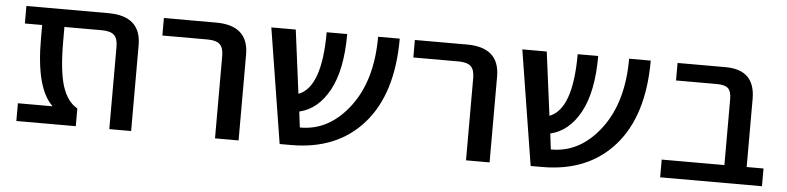

<svg xmlns="http://www.w3.org/2000/svg" viewBox="-38 -692 3542 864"><g transform="rotate(5 1733.5 -260.0)"><path d="M51.8 0V-80.1H207V-82Q129.9 -156.2 129.9 -377.9V-440.4H51.8V-519.5H421.9Q570.3 -519.5 570.3 -387.7V0H471.7V-372.1Q471.7 -409.2 455.1 -424.8Q438.5 -440.4 399.4 -440.4H230.5V-377.9Q230.5 -241.2 252.4 -173.3Q274.4 -105.5 320.3 -80.1V0Z M672.9 -440.4V-519.5H908.2Q1055.7 -519.5 1055.7 -387.7V0H949.2V-372.1Q949.2 -409.2 932.6 -424.8Q916 -440.4 877 -440.4Z M1158.2 -519.5H1268.6L1305.7 -232.4Q1408.2 -270.5 1408.2 -519.5H1501Q1501 -357.4 1450.7 -265.1Q1400.4 -172.9 1316.4 -153.3L1325.2 -82H1328.1Q1458 -82 1549.3 -202.1Q1640.6 -322.3 1640.6 -519.5H1738.3Q1738.3 -270.5 1619.6 -135.3Q1501 0 1293 0H1241.2Z M1806.6 -440.4V-519.5H2042Q2189.5 -519.5 2189.5 -387.7V0H2083V-372.1Q2083 -409.2 2066.4 -424.8Q2049.8 -440.4 2010.7 -440.4Z M2292 -519.5H2402.3L2439.5 -232.4Q2542 -270.5 2542 -519.5H2634.8Q2634.8 -357.4 2584.5 -265.1Q2534.2 -172.9 2450.2 -153.3L2459 -82H2461.9Q2591.8 -82 2683.1 -202.1Q2774.4 -322.3 2774.4 -519.5H2872.1Q2872.1 -270.5 2753.4 -135.3Q2634.8 0 2426.8 0H2375Z M2960 0V-80.1H3243.2V-377.9Q3243.2 -413.1 3228.5 -426.8Q3213.9 -440.4 3177.7 -440.4H2993.2V-519.5H3210Q3343.8 -519.5 3343.8 -387.7V-80.1H3419.9V0Z"/></g></svg>

Font: GenEi M Gothic v2 Medium
Style: Regular
Weight: 500
Version: Version 2.0